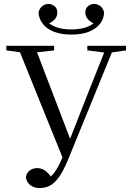

<svg xmlns="http://www.w3.org/2000/svg" viewBox="-20 -902 669 972"><path d="M111 -6Q114 20 133 35Q152 50 182 50Q218 50 245 30Q271 10 291 -25Q311 -59 328 -102L560 -670H521L423 -424L312 -141H311Q298 -107 285 -80Q272 -52 258 -32Q243 -11 223 2L207 19L248 5Q227 -24 209 -38Q190 -51 168 -51Q148 -51 132 -40Q115 -29 111 -6ZM12 -647 105 -634H141L254 -647V-670H12ZM422 -647 518 -635H535L618 -647V-670H422ZM302 -91 340 -186 155 -670H68ZM341 -727Q393 -727 429 -741Q465 -755 486 -781Q506 -806 507 -839Q502 -860 488 -871Q474 -882 456 -882Q440 -882 426 -871Q412 -860 412 -838Q412 -819 425 -805Q437 -790 467 -777L481 -808Q455 -779 422 -766Q388 -753 341 -753Q294 -753 261 -766Q228 -779 201 -808L215 -777Q245 -790 258 -805Q270 -819 270 -838Q270 -860 256 -871Q242 -882 226 -882Q208 -882 194 -871Q180 -860 175 -839Q177 -806 197 -781Q217 -755 254 -741Q290 -727 341 -727Z"/></svg>

Font: Source Serif 4 48pt
Style: Regular
Weight: 400
Designer: Frank Grie√ühammer
Foundry: Adobe Systems Incorporated
Version: Version 4.004;hotconv 1.0.116;makeotfexe 2.5.65601